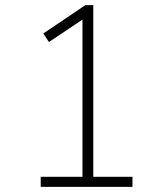

<svg xmlns="http://www.w3.org/2000/svg" viewBox="-20 -725 640 745"><path d="M138 0V-39H300V-667H327L170 -562L148 -595L311 -705H342V-39H494V0Z"/></svg>

Font: Nunito Sans 12pt ExtraLight
Style: Regular
Weight: 200
Designer: Vernon Adams
Foundry: Vernon Adams
Version: Version 3.101;gftools[0.9.27]